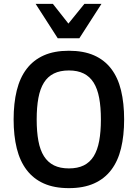

<svg xmlns="http://www.w3.org/2000/svg" viewBox="-20 -950 706 984"><path d="M616.2 -337.9Q616.2 -254.9 600.3 -189.7Q584.5 -124.5 550 -79.1Q515.6 -33.7 461.9 -9.8Q408.2 14.2 333 14.2Q257.8 14.2 204.3 -9.8Q150.9 -33.7 116.5 -79.1Q82 -124.5 65.9 -189.7Q49.8 -254.9 49.8 -337.9Q49.8 -420.9 65.9 -486.3Q82 -551.8 116.5 -596.9Q150.9 -642.1 204.3 -666Q257.8 -689.9 333 -689.9Q408.2 -689.9 461.9 -666.3Q515.6 -642.6 550 -597.4Q584.5 -552.2 600.3 -486.8Q616.2 -421.4 616.2 -337.9ZM497.1 -337.9Q497.1 -400.9 488.3 -448Q479.5 -495.1 460 -526.4Q440.4 -557.6 409.2 -573.2Q377.9 -588.9 333 -588.9Q287.6 -588.9 256.1 -573.2Q224.6 -557.6 205.1 -526.4Q185.5 -495.1 176.8 -448Q168 -400.9 168 -337.9Q168 -274.9 176.8 -227.8Q185.5 -180.7 205.3 -149.4Q225.1 -118.2 256.6 -102.5Q288.1 -86.9 333 -86.9Q377.9 -86.9 409.2 -102.3Q440.4 -117.7 460 -148.9Q479.5 -180.2 488.3 -227.3Q497.1 -274.4 497.1 -337.9ZM386.7 -753.9H275.9L162.6 -930.2H251L330.6 -829.1L412.6 -930.2H500Z"/></svg>

Font: Lorenzo Sans Medium
Style: Regular
Weight: 500
Foundry: Intel Corporation
Version: Version 1.00; ttfautohint (v1.5)